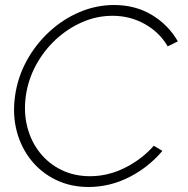

<svg xmlns="http://www.w3.org/2000/svg" viewBox="-20 -733 749 766"><path d="M333 13Q262 13 203.5 -15.2Q145 -43.5 104.8 -93.2Q64.5 -143 47 -208.8Q29.5 -274.5 40 -350Q50.5 -425 86.5 -490.8Q122.5 -556.5 176.8 -606.5Q231 -656.5 297.5 -684.8Q364 -713 435 -713Q520 -713 585.8 -673.5Q651.5 -634 689.5 -568L649 -548Q616.5 -604 557.8 -637Q499 -670 429 -670Q366 -670 307.8 -644.5Q249.5 -619 202 -574.8Q154.5 -530.5 123.2 -472.5Q92 -414.5 83 -350Q74 -284 89 -226Q104 -168 139.2 -123.8Q174.5 -79.5 225.5 -54.8Q276.5 -30 339 -30Q411.5 -30 478.8 -63.8Q546 -97.5 593.5 -151.5L628 -131Q572 -65 495 -26Q418 13 333 13Z"/></svg>

Font: Urbanist ExtraLight
Style: Italic
Weight: 250
Version: Version 1.303